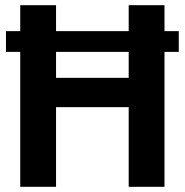

<svg xmlns="http://www.w3.org/2000/svg" viewBox="-20 -720 712 740"><path d="M3 -600H669V-520H3ZM58 -700H196V-420H476V-700H614V0H476V-307H196V0H58Z"/></svg>

Font: Uncut Sans Variable
Style: Regular
Weight: 400
Designer: Kasper Nordkvist
Foundry: UNCUT.wtf
Version: Version 1.303;Glyphs 3.1.2 (3151)